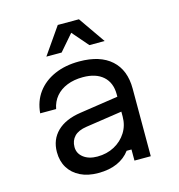

<svg xmlns="http://www.w3.org/2000/svg" viewBox="-122 -947 995 1069"><g transform="rotate(-15 375.0 -412.5)"><path d="M537 -370V-284L316 -251Q268 -244 245 -220Q222 -196 222 -159Q222 -122 252.5 -98.5Q283 -75 332 -75Q387 -75 430.5 -98.5Q474 -122 499.5 -162.5Q525 -203 525 -254V-382Q525 -449 483.5 -486Q442 -523 367 -523Q316 -523 276 -507Q236 -491 211 -461.5Q186 -432 178 -390H86Q92 -459 128.5 -508.5Q165 -558 227 -585.5Q289 -613 370 -613Q490 -613 554.5 -555Q619 -497 619 -390V0H525V-64H497Q469 -26 423 -5.5Q377 15 314 15Q254 15 210.5 -6.5Q167 -28 143.5 -66.5Q120 -105 120 -157Q120 -229 167.5 -275.5Q215 -322 304 -335ZM201 -686 308 -840H430L537 -686H449L340 -812H398L289 -686Z"/></g></svg>

Font: Martian Mono SemiExpanded Light
Style: Regular
Weight: 300
Width: 6
Monospace: yes
Designer: Roman Shamin
Foundry: Evil Martians
Version: Version 0.930